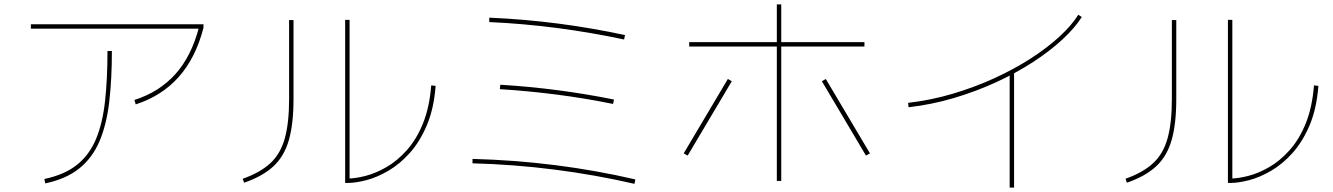

<svg xmlns="http://www.w3.org/2000/svg" viewBox="-20 -810 6040 870"><path d="M595 -337 589 -357Q702 -393 775 -474.5Q848 -556 882 -688L892 -680H120V-700H902V-684Q867 -548 790 -461.5Q713 -375 595 -337ZM185 21 181 1Q272 -18 328.5 -63Q385 -108 415 -180Q445 -252 456 -352Q467 -452 467 -579H487Q487 -451 475 -348.5Q463 -246 431 -170.5Q399 -95 339.5 -47Q280 1 185 21Z M1086 18 1080 0Q1159 -28 1205 -70.5Q1251 -113 1270.5 -183Q1290 -253 1290 -361V-719H1310V-361Q1310 -249 1289 -175.5Q1268 -102 1219 -56.5Q1170 -11 1086 18ZM1934 -423 1954 -421Q1946 -317 1914 -242Q1882 -167 1836.5 -116.5Q1791 -66 1739.5 -36Q1688 -6 1639.5 6.5Q1591 19 1554 19H1544V-720H1564V9L1554 -1Q1590 -1 1636.5 -13Q1683 -25 1731.5 -53Q1780 -81 1823.5 -129.5Q1867 -178 1896.5 -250.5Q1926 -323 1934 -423Z M2859 3 2855 23Q2677 -18 2493 -41.5Q2309 -65 2121 -70V-90Q2501 -80 2859 3ZM2762 -359 2758 -339Q2630 -365 2501.5 -381.5Q2373 -398 2245 -406L2247 -426Q2380 -418 2509 -401Q2638 -384 2762 -359ZM2812 -651 2808 -631Q2658 -663 2505 -683Q2352 -703 2197 -710V-730Q2357 -723 2510.5 -703Q2664 -683 2812 -651Z M3103 -599V-619H3897V-599ZM3500 10V-790H3520V10ZM3096 -105 3078 -115Q3128 -199 3178 -283.5Q3228 -368 3278 -452L3296 -442Q3246 -358 3196 -273.5Q3146 -189 3096 -105ZM3904 -105Q3854 -189 3804 -273.5Q3754 -358 3704 -442L3722 -452Q3772 -368 3822 -283.5Q3872 -199 3922 -115Z M4097 -324 4095 -344Q4199 -356 4298 -385.5Q4397 -415 4486.5 -456Q4576 -497 4650.5 -545Q4725 -593 4780.5 -644Q4836 -695 4866 -743L4882 -733Q4851 -684 4794.5 -631.5Q4738 -579 4662 -529.5Q4586 -480 4495 -438Q4404 -396 4303 -366Q4202 -336 4097 -324ZM4555 -480H4575V40H4555Z M5086 18 5080 0Q5159 -28 5205 -70.5Q5251 -113 5270.5 -183Q5290 -253 5290 -361V-719H5310V-361Q5310 -249 5289 -175.5Q5268 -102 5219 -56.5Q5170 -11 5086 18ZM5934 -423 5954 -421Q5946 -317 5914 -242Q5882 -167 5836.5 -116.5Q5791 -66 5739.5 -36Q5688 -6 5639.5 6.5Q5591 19 5554 19H5544V-720H5564V9L5554 -1Q5590 -1 5636.5 -13Q5683 -25 5731.5 -53Q5780 -81 5823.5 -129.5Q5867 -178 5896.5 -250.5Q5926 -323 5934 -423Z"/></svg>

Font: Murecho Thin Thin
Style: Regular
Weight: 250
Version: Version 1.010